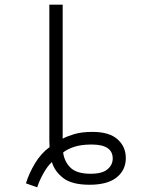

<svg xmlns="http://www.w3.org/2000/svg" viewBox="-20 -780 640 821"><path d="M250 -128Q267 -142 297 -152Q327 -162 372 -162Q462 -162 462 -102Q462 -75 439.5 -56Q417 -37 368 -37Q308 -37 281.5 -63Q255 -89 250 -128ZM202 -87Q213 -48 250 -19Q287 10 363 10Q440 10 479 -21.5Q518 -53 518 -104Q518 -153 482.5 -184.5Q447 -216 376 -216Q329 -216 297.5 -206.5Q266 -197 248 -187V-760H191V-209Q191 -192 191 -178.5Q191 -165 192 -151Q156 -125 130 -82Q104 -39 91 4L139 21Q148 -7 165.5 -38.5Q183 -70 202 -87Z"/></svg>

Font: Noto Sans Mono UI Light
Style: Regular
Weight: 300
Designer: Monotype Design team
Foundry: Monotype Imaging Inc.
Version: 1.000